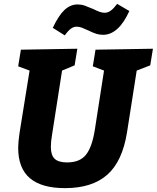

<svg xmlns="http://www.w3.org/2000/svg" viewBox="-20 -959 811 993"><path d="M771 -707 757 -621 687 -594 637 -275Q613 -124 534.5 -55Q456 14 316 14Q195 14 134.5 -37.5Q74 -89 74 -195Q74 -222 81 -271L133 -594L74 -616L88 -702L380 -707L366 -621L301 -594L249 -261Q243 -225 243 -199Q243 -157 262.5 -138Q282 -119 327 -119Q393 -119 424.5 -158.5Q456 -198 470 -285L518 -594L460 -616L474 -702ZM253 -815Q283 -879 313.5 -907.5Q344 -936 381 -936Q401 -936 418 -930Q435 -924 463 -912Q483 -902 496 -897.5Q509 -893 521 -893Q538 -893 553 -904Q568 -915 586 -939L649 -902Q593 -779 513 -779Q494 -779 477 -784.5Q460 -790 438 -801Q416 -811 403 -816Q390 -821 376 -821Q361 -821 347 -811Q333 -801 315 -776Z"/></svg>

Font: Bitter Pro ExtraBold
Style: Italic
Weight: 800
Italic angle: -9°
Designer: Sol Matas, and Bitter project Authors
Foundry: Sol Matas
Version: Version 1.010